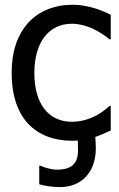

<svg xmlns="http://www.w3.org/2000/svg" viewBox="-20 -578 501 805"><path d="M283.2 12.2C289.1 12.2 293 12.2 295.4 11.7C297.4 11.2 300.8 11.2 306.2 11.2C306.6 32.7 307.1 46.4 307.1 52.2C307.1 108.9 279.3 133.3 218.3 133.3C194.8 133.3 168 125 148.9 116.7H144.5V194.8C169.4 202.1 205.1 206.5 231 206.5C324.7 206.5 381.8 141.1 381.8 43.5C381.8 36.6 381.3 27.8 380.9 16.6L379.4 -3.9C393.6 -8.3 415 -17.6 444.3 -30.8V-133.8H439C395.5 -92.8 339.8 -67.4 281.7 -67.4C183.1 -67.4 124 -143.1 124 -272C124 -402.3 186 -478.5 281.7 -478.5C312.5 -478.5 349.6 -467.8 376.5 -454.1C400.9 -441.4 421.9 -427.7 439 -413.1H444.3V-516.1C395.5 -541 339.4 -558.1 283.2 -558.1C209.5 -558.1 142.6 -531.2 99.6 -483.9C52.2 -431.6 28.8 -361.3 28.8 -272C28.8 -177.7 54.2 -105 99.6 -57.6C144 -11.2 207.5 12.2 283.2 12.2Z"/></svg>

Font: SG Kara SemiBold
Style: Regular
Weight: 400
Designer: Damoon Khanjanzadeh
Version: Version 1.000